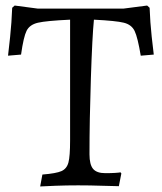

<svg xmlns="http://www.w3.org/2000/svg" viewBox="-20 -669 586 693"><path d="M56 -472 9 -468Q11 -483 16.5 -535.5Q22 -588 24 -641L33 -649L116 -638H426L511 -649L520 -641Q522 -588 527.5 -537Q533 -486 535 -472L488 -468Q477 -534 466 -557Q455 -580 427 -587Q399 -594 319 -598Q313 -538 308 -386Q303 -234 303 -112Q303 -75 316 -59.5Q329 -44 360 -44Q382 -44 396.5 -45Q411 -46 415 -47L418 -43L409 3Q393 3 349 1.5Q305 0 262 0Q220 0 180 1.5Q140 3 125 4L133 -39Q183 -43 202 -51.5Q221 -60 227 -82.5Q233 -105 233 -162V-598Q147 -594 117 -587Q87 -580 76 -558Q65 -536 56 -472Z"/></svg>

Font: Sahitya
Style: Regular
Weight: 400
Designer: Juan Pablo del Peral
Foundry: Juan Pablo del Peral (http://www.huertatipografica.com)
Version: Version 1.001;PS 001.000;hotconv 1.0.70;makeotf.lib2.5.58329